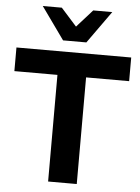

<svg xmlns="http://www.w3.org/2000/svg" viewBox="-61 -987 755 1035"><g transform="rotate(5 316.0 -470.0)"><path d="M239 0V-577H6V-705H627V-577H394V0ZM253 -765 128 -940H231L316 -845L401 -940H504L379 -765Z"/></g></svg>

Font: Nunito Sans ExtraBold
Style: Regular
Weight: 800
Designer: Vernon Adams
Foundry: Vernon Adams
Version: Version 3.101; ttfautohint (v1.8.4.7-5d5b);gftools[0.9.27]